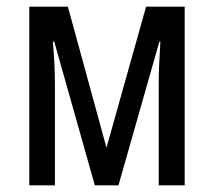

<svg xmlns="http://www.w3.org/2000/svg" viewBox="-20 -557 642 577"><path d="M535 -537V0H457V-306Q457 -353 462 -432H459L336 0H265L143 -432H139Q142 -397 143.5 -364Q145 -331 145 -307V0H68V-537H184L300 -113L419 -537Z"/></svg>

Font: Avrile Sans Condensed
Style: Regular
Weight: 400
Width: 3
Designer: Monotype Design Team
Foundry: Monotype Imaging Inc.
Version: Version 2.001;September 10, 2019;FontCreator 11.5.0.2425 64-